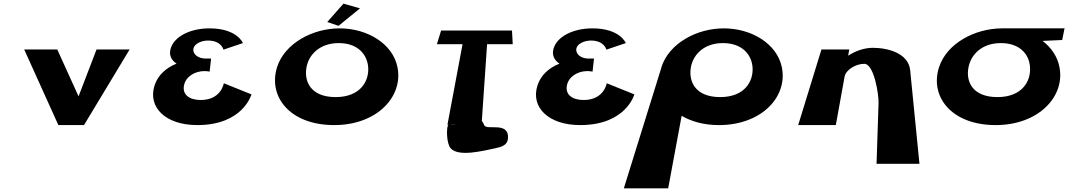

<svg xmlns="http://www.w3.org/2000/svg" viewBox="-20 -688 6003 1056"><path d="M295 -416H113L301 0H442L693 -416H511L412 -158Z M1316 -451C1316 -451 1285 -532 1132 -532C1027 -532 939 -488 919 -422C908 -387 921 -358 951 -338C894 -315 849 -276 830 -218C792 -99 889 0 1065 0C1318 0 1363 -169 1363 -169L1211 -230C1211 -230 1197 -138 1084 -138C1021 -138 982 -168 992 -218C1001 -266 1051 -297 1104 -297C1120 -297 1133 -294 1133 -294L1141 -366H1109C1071 -366 1038 -390 1044 -421C1049 -447 1087 -465 1124 -465C1198 -465 1209 -415 1209 -415Z M1780 -567 1842 -546 1960 -642 1869 -668ZM1504 -319C1453 -157 1574 0 1818 0C2054 0 2199 -157 2166 -319C2140 -448 2000 -532 1848 -532C1697 -532 1545 -448 1504 -319ZM1666 -319C1679 -389 1740 -451 1843 -451C1948 -451 1999 -389 2005 -319C2011 -241 1961 -154 1826 -154C1688 -154 1651 -241 1666 -319Z M2383 -445H2524L2441 -2H2446C2434 10 2435 102 2459 128C2503 176 2634 142 2702 128C2740 120 2772 110 2774 72C2780 -23 2654 32 2643 0C2639 -10 2635 -17 2630 -23L2659 -445H2800L2796 -520H2406ZM2487 -1C2477 0 2467 0 2457 -2Z M3422 -451C3422 -451 3391 -532 3238 -532C3133 -532 3045 -488 3025 -422C3014 -387 3027 -358 3057 -338C3000 -315 2955 -276 2936 -218C2898 -99 2995 0 3171 0C3424 0 3469 -169 3469 -169L3317 -230C3317 -230 3303 -138 3190 -138C3127 -138 3088 -168 3098 -218C3107 -266 3157 -297 3210 -297C3226 -297 3239 -294 3239 -294L3247 -366H3215C3177 -366 3144 -390 3150 -421C3155 -447 3193 -465 3230 -465C3304 -465 3315 -415 3315 -415Z M3780 -319C3793 -389 3853 -451 3956 -451C4061 -451 4113 -389 4119 -319C4125 -241 4076 -154 3941 -154C3803 -154 3766 -241 3780 -319ZM3618 -319C3617 -316 3617 -314 3616 -311L3411 348H3655L3729 -51C3784 -19 3853 0 3934 0C4170 0 4314 -157 4280 -319C4253 -448 4113 -532 3961 -532C3810 -532 3659 -448 3618 -319Z M4370 0H4577L4625 -265C4631 -303 4685 -337 4734 -337C4787 -337 4814 -167 4812 -121L4801 213H5037L4986 -301C4977 -396 4862 -425 4781 -425C4733 -425 4686 -408 4647 -383H4645L4651 -416H4498Z M5307 -319C5321 -389 5381 -451 5485 -451C5589 -451 5641 -389 5645 -319C5651 -241 5601 -154 5466 -154C5327 -154 5291 -241 5307 -319ZM5490 -532C5339 -531 5187 -448 5145 -319C5092 -157 5213 0 5456 0C5692 0 5839 -157 5807 -319C5796 -378 5761 -427 5714 -463L5822 -468L5835 -532Z"/></svg>

Font: Hussar Milosc
Style: Bold
Weight: 700
Foundry: Cannot Into Space Fonts
Version: Version 1.02